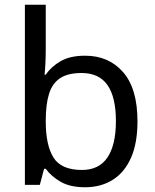

<svg xmlns="http://www.w3.org/2000/svg" viewBox="-20 -780 655 810"><path d="M173 -575Q173 -541 171.5 -511.5Q170 -482 168 -465H173Q196 -499 236 -522Q276 -545 339 -545Q439 -545 499.5 -475.5Q560 -406 560 -268Q560 -176 532.5 -114Q505 -52 455 -21Q405 10 339 10Q276 10 236 -13Q196 -36 173 -68H166L148 0H85V-760H173ZM324 -472Q267 -472 234 -450.5Q201 -429 187 -384.5Q173 -340 173 -271V-267Q173 -168 205.5 -115.5Q238 -63 326 -63Q398 -63 433.5 -116Q469 -169 469 -269Q469 -370 433.5 -421Q398 -472 324 -472Z"/></svg>

Font: lkannada15
Style: Book
Weight: 400
Designer: Jelle Bosma - Monotype Design Team
Foundry: Monotype Imaging Inc.
Version: Version 2.003